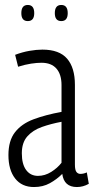

<svg xmlns="http://www.w3.org/2000/svg" viewBox="-20 -744 378 774"><path d="M14 -119Q14 -177 40.5 -211Q67 -245 115 -263Q163 -281 228 -293V-401Q228 -444 207.5 -467.5Q187 -491 147 -491Q129 -491 105.5 -487.5Q82 -484 53 -475L41 -523Q70 -534 98.5 -539Q127 -544 151 -544Q219 -544 250.5 -507.5Q282 -471 282 -402V-81Q282 -59 288 -51Q294 -43 304 -43Q317 -43 330 -49L338 -3Q315 10 290 10Q238 10 231 -43Q209 -21 181 -5.5Q153 10 117 10Q68 10 41 -24.5Q14 -59 14 -119ZM68 -126Q68 -82 85.5 -58.5Q103 -35 133 -35Q161 -35 186.5 -51Q212 -67 228 -88V-253Q185 -245 148.5 -232Q112 -219 90 -194Q68 -169 68 -126ZM227 -659Q201 -659 201 -691Q201 -724 227 -724Q253 -724 253 -691Q253 -659 227 -659ZM92 -659Q66 -659 66 -691Q66 -724 92 -724Q118 -724 118 -691Q118 -659 92 -659Z"/></svg>

Font: Georama Condensed Light
Style: Regular
Weight: 300
Width: 3
Designer: Jean-Baptiste Levee
Foundry: Production Type
Version: Version 1.000